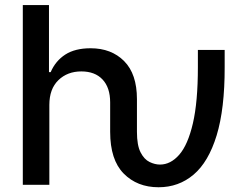

<svg xmlns="http://www.w3.org/2000/svg" viewBox="-20 -748 1001 777"><path d="M621.6 9.8Q535.2 9.8 480.5 -45.7Q425.8 -101.1 425.8 -214.4V-333.5Q425.8 -393.6 395 -426.3Q364.3 -459 309.1 -459Q252.9 -459 216.3 -423.6Q179.7 -388.2 179.7 -323.2V0H72.3V-727.5H178.2V-456.1H185.1Q204.6 -501.5 244.1 -527.1Q283.7 -552.7 346.7 -552.7Q430.7 -552.7 482.4 -500.7Q534.2 -448.7 534.2 -346.7V-214.4Q534.2 -160.2 548.8 -131.6Q563.5 -103 585.2 -92.5Q606.9 -82 627.4 -82Q670.4 -82 705.3 -121.8Q740.2 -161.6 760.5 -248.3Q780.8 -335 780.8 -476.6V-545.9H889.2V-476.6Q889.6 -307.6 856.7 -200Q823.7 -92.3 763.4 -41.3Q703.1 9.8 621.6 9.8Z"/></svg>

Font: Inter Medium
Style: Regular
Weight: 500
Designer: Rasmus Andersson
Foundry: rsms
Version: Version 4.001;git-9221beed3